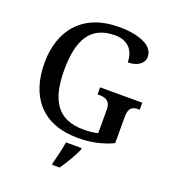

<svg xmlns="http://www.w3.org/2000/svg" viewBox="-165 -846 1062 1190"><g transform="rotate(20 366.0 -251.5)"><path d="M408 10C496 10 567 -6 638 -39V-213C638 -274 664 -286 703 -286H710V-332H432V-286H439C484 -286 518 -274 518 -217V-61C491 -54 458 -51 424 -51C250 -51 186 -160 186 -358C186 -556 248 -667 410 -667C504 -667 540 -604 540 -536C602 -536 645 -566 645 -611C645 -675 568 -724 414 -724C179 -724 56 -574 56 -358C56 -137 171 10 408 10ZM317 208V221H366C396 179 435 113 453 71V61H350C342 108 329 165 317 208Z"/></g></svg>

Font: Noto Naskh Arabic UI Medium
Style: Regular
Weight: 500
Designer: Monotype Design Team, David Williams, Mohamad Dakak and Nizar Qandah
Foundry: Monotype Imaging Inc.
Version: Version 2.014